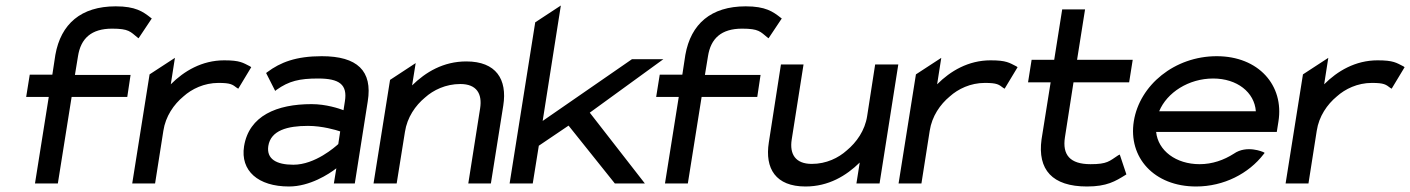

<svg xmlns="http://www.w3.org/2000/svg" viewBox="-20 -666 5119 697"><path d="M75 -314H157L107 0H190L240 -314H442L454 -394H252L263 -461C273 -527 312 -562 387 -562C448 -562 453 -551 479 -530L483 -527L531 -599L528 -601C499 -624 472 -643 400 -643C274 -643 201 -579 181 -467L170 -395H88Z M460 0H543L573 -191C581 -244 611 -287 646 -316C676 -343 721 -365 773 -365C818 -365 824 -359 840 -347L845 -344L892 -422L888 -425C862 -438 852 -447 794 -447C713 -447 648 -408 600 -360L615 -456L523 -396Z M866 -135C852 -46 917 11 1029 11C1105 11 1174 -34 1201 -55L1192 0H1268L1315 -298C1333 -409 1277 -462 1148 -462C1055 -462 998 -440 950 -404L946 -401L979 -336L984 -340C1029 -372 1067 -381 1135 -381C1212 -381 1242 -359 1232 -298L1227 -266C1211 -272 1164 -288 1111 -288C985 -288 884 -246 866 -135ZM954 -136C963 -193 1024 -209 1098 -209C1150 -209 1200 -194 1215 -189L1208 -143C1197 -133 1124 -68 1045 -68C983 -68 947 -89 954 -136Z M1336 0H1420L1450 -187C1458 -240 1488 -283 1523 -312C1553 -339 1598 -361 1651 -361C1711 -361 1731 -325 1723 -273L1680 0H1762L1807 -283C1822 -378 1781 -443 1673 -443C1589 -443 1525 -404 1476 -356L1489 -437L1396 -376Z M1830 0H1914L1936 -137L2044 -210L2212 0H2321L2121 -257L2388 -451H2274L1950 -227L2016 -646L1923 -585Z M2362 -314H2444L2394 0H2477L2527 -314H2729L2741 -394H2539L2550 -461C2560 -527 2599 -562 2674 -562C2735 -562 2740 -551 2766 -530L2770 -527L2818 -599L2815 -601C2786 -624 2759 -643 2687 -643C2561 -643 2488 -579 2468 -467L2457 -395H2375Z M2771 -149C2756 -54 2796 11 2904 11C2988 11 3052 -28 3101 -76L3089 0H3173L3241 -432H3157L3128 -245C3120 -192 3089 -149 3054 -120C3024 -93 2980 -71 2927 -71C2867 -71 2846 -107 2854 -159L2897 -432H2815Z M3242 0H3325L3355 -191C3363 -244 3393 -287 3428 -316C3458 -343 3503 -365 3555 -365C3600 -365 3606 -359 3622 -347L3627 -344L3674 -422L3670 -425C3644 -438 3634 -447 3576 -447C3495 -447 3430 -408 3382 -360L3397 -456L3305 -396Z M3712 -367H3794L3761 -160C3746 -50 3800 11 3926 11C3998 11 4029 -8 4066 -31L4069 -33L4045 -105L4039 -102C4007 -81 4000 -70 3939 -70C3864 -70 3836 -104 3846 -168L3877 -367H4079L4092 -449H3890L3919 -632H3836L3807 -449H3725Z M4096 -226C4075 -95 4169 11 4322 11C4423 11 4513 -36 4567 -106L4571 -111L4566 -114C4566 -114 4506 -141 4459 -108C4423 -85 4381 -70 4335 -70C4249 -70 4184 -119 4177 -187H4615L4621 -225C4642 -356 4549 -462 4397 -462C4244 -462 4117 -357 4096 -226ZM4188 -262C4216 -330 4295 -381 4384 -381C4471 -381 4534 -331 4539 -262Z M4647 0H4730L4760 -191C4768 -244 4798 -287 4833 -316C4863 -343 4908 -365 4960 -365C5005 -365 5011 -359 5027 -347L5032 -344L5079 -422L5075 -425C5049 -438 5039 -447 4981 -447C4900 -447 4835 -408 4787 -360L4802 -456L4710 -396Z"/></svg>

Font: Charger Pro
Style: BdExtObl
Weight: 700
Designer: Jasper
Foundry: Cannot Into Space Fonts
Version: Version 1.09